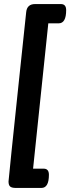

<svg xmlns="http://www.w3.org/2000/svg" viewBox="-20 -788 346 946"><path d="M280 -768Q306 -768 306 -738Q306 -673 269 -673H218L143 43H195Q221 43 221 73Q221 138 184 138H58Q38 138 30 131Q22 124 22 106Q22 100 36.5 -39Q51 -178 75 -406.5Q99 -635 109 -728Q113 -768 153 -768Z"/></svg>

Font: Asap
Style: Bold Italic
Weight: 700
Italic angle: -6°
Designer: Pablo Cosgaya
Foundry: Pablo Cosgaya
Version: Version 1.007;PS 001.007;hotconv 1.0.70;makeotf.lib2.5.58329